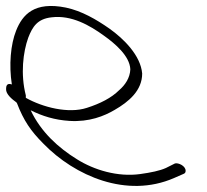

<svg xmlns="http://www.w3.org/2000/svg" viewBox="-119 -580 683 632"><path d="M-99 -287C-100 -270 -79 -253 -65 -243L-63 -240C-41 -183 -18 -149 24 -107C127 -1 298 74 454 6L486 -8C491 -10 492 -14 492 -18C492 -34 468 -45 457 -42L427 -27C407 -18 378 -12 342 -7C269 3 191 -20 134 -56C74 -93 16 -145 -18 -217C20 -198 61 -185 110 -182C175 -178 224 -198 258 -218C305 -245 349 -282 349 -338C344 -397 289 -452 241 -486C198 -516 150 -544 98 -555C-6 -576 -45 -532 -66 -479C-84 -434 -90 -366 -80 -302C-97 -308 -99 -296 -99 -287ZM-34 -258V-266C-52 -336 -43 -409 -26 -456C-12 -492 4 -518 51 -523C116 -531 176 -497 224 -462C259 -437 308 -396 310 -352C309 -324 293 -300 273 -283C248 -258 211 -239 167 -225C106 -205 21 -227 -34 -258Z"/></svg>

Font: Stray Cat
Style: OpSuObl
Weight: 400
Version: Version 1.0